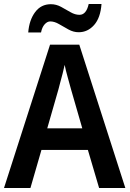

<svg xmlns="http://www.w3.org/2000/svg" viewBox="-20 -939 647 959"><path d="M475 0 419 -190H187L132 0H0L230 -716H376L606 0ZM335 -492Q328 -518 318 -553.5Q308 -589 303 -615Q299 -596 293 -572.5Q287 -549 281 -527.5Q275 -506 272 -493L216 -298H391ZM121 -777Q126 -839 155.5 -878.5Q185 -918 234 -918Q261 -918 285.5 -904.5Q310 -891 332.5 -878Q355 -865 377 -865Q411 -865 423 -919H487Q482 -850 450 -814Q418 -778 373 -778Q347 -778 322.5 -791.5Q298 -805 275 -818.5Q252 -832 231 -832Q216 -832 203 -817.5Q190 -803 185 -777Z"/></svg>

Font: Noto Sans Sinhala UI SemiCondensed SemiBold
Style: Regular
Weight: 600
Width: 4
Designer: Jelle Bosma - Monotype Design Team
Foundry: Monotype Imaging Inc.
Version: Version 2.006; ttfautohint (v1.8.4.7-5d5b)